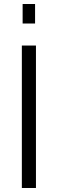

<svg xmlns="http://www.w3.org/2000/svg" viewBox="-20 -937 288 957"><path d="M92.8 -819.8V-917H154.8V-819.8ZM88.9 0V-710H159.2V0Z"/></svg>

Font: Rawline
Style: Regular
Weight: 400
Designer: Matt McInerney, Pablo Impallari, Rodrigo Fuenzalida
Foundry: Matt McInerney, Pablo Impallari, Rodrigo Fuenzalida
Version: Version 4.020;PS 004.020;hotconv 1.0.88;makeotf.lib2.5.64775